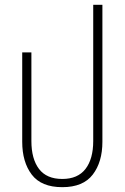

<svg xmlns="http://www.w3.org/2000/svg" viewBox="-20 -765 517 795"><path d="M238 10Q151 10 111.5 -42Q72 -94 72 -178V-548H110V-181Q110 -107 141.5 -65.5Q173 -24 238 -24Q302 -24 334 -65.5Q366 -107 366 -181V-745H404V-178Q404 -94 364 -42Q324 10 238 10Z"/></svg>

Font: Noto Sans Thai Cond ExtLt
Style: Regular
Weight: 200
Width: 3
Designer: Monotype Design Team
Foundry: Monotype Imaging Inc.
Version: Version 2.002; ttfautohint (v1.8.4.7-5d5b)